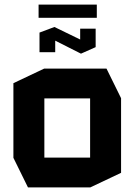

<svg xmlns="http://www.w3.org/2000/svg" viewBox="-20 -811 566 831"><path d="M101 0 38 -128V-451L171 -514H441L504 -386V-63L371 0ZM172 -385V-129H370V-385ZM151 -585V-670L215 -694H216L327 -640V-687H394V-607L331 -579H330L219 -635V-585ZM147 -734V-791H399V-734Z"/></svg>

Font: Foldit Thin SemiBold
Style: Regular
Weight: 600
Version: Version 1.003